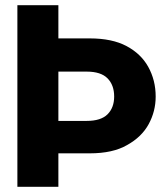

<svg xmlns="http://www.w3.org/2000/svg" viewBox="-20 -720 632 740"><path d="M47 0V-700H205V-572H326Q412 -572 467.5 -542.5Q523 -513 551 -463Q580 -411 580 -348Q580 -291 553 -241.5Q526 -192 470 -161Q415 -129 326 -129H205V0ZM205 -254H314Q369 -254 394.5 -279.5Q420 -305 420 -348Q420 -392 394.5 -418Q369 -444 314 -444H205Z"/></svg>

Font: Rethink Sans ExtraBold
Style: Regular
Weight: 800
Designer: The Rethink Sans project authors (Hans Thiessen). DM Sans designed by Colophon Foundry.
Foundry: Rethink Communications LLC
Version: Version 1.001